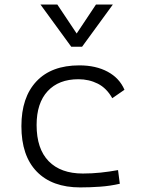

<svg xmlns="http://www.w3.org/2000/svg" viewBox="-20 -815 626 845"><path d="M333 9.8Q209.5 9.8 141.8 -59.8Q74.2 -129.4 74.2 -259.8Q74.2 -386.7 140.4 -457Q206.5 -527.3 329.1 -527.3Q401.9 -527.3 453.9 -499.3Q505.9 -471.2 527.8 -419.9L474.1 -382.8Q449.2 -427.2 410.4 -446.8Q371.6 -466.3 325.2 -466.3Q238.3 -466.3 189.7 -413.8Q141.1 -361.3 141.1 -264.6Q141.1 -160.2 194.1 -105.7Q247.1 -51.3 344.7 -51.3Q384.3 -51.3 423.3 -55.4Q462.4 -59.6 499.5 -66.4L507.3 -6.3Q465.3 3.4 420.7 6.6Q376 9.8 333 9.8ZM293.5 -609.4 158.2 -794.9H232.4L317.4 -667.5L402.3 -794.9H476.6L341.3 -609.4Z"/></svg>

Font: Caskaydia Cove Light
Style: Regular
Weight: 300
Monospace: yes
Designer: Aaron Bell
Foundry: Saja Typeworks
Version: Version 4.300; ttfautohint (v1.8.3)